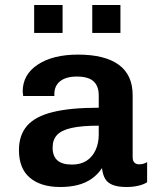

<svg xmlns="http://www.w3.org/2000/svg" viewBox="-20 -740 640 770"><path d="M222 10Q144 10 100 -27Q56 -64 56 -138Q56 -198 88.5 -235.5Q121 -273 191.5 -290.5Q262 -308 376 -308V-357Q376 -395 355 -414Q334 -433 288 -433Q245 -433 221.5 -414.5Q198 -396 198 -363V-355H73Q72 -365 71.5 -368.5Q71 -372 71 -372Q71 -372 71 -371.5Q71 -371 71 -373Q71 -441 131.5 -481Q192 -521 293 -521Q400 -521 456 -480.5Q512 -440 512 -358V-110Q512 -95 519 -88Q526 -81 538 -81Q556 -81 570 -90V-9Q556 0 534 5Q512 10 488 10Q454 10 433 2Q412 -6 402 -22.5Q392 -39 389 -66Q372 -40 347.5 -23Q323 -6 291.5 2Q260 10 222 10ZM269 -80Q304 -80 327.5 -95.5Q351 -111 363.5 -138.5Q376 -166 376 -200V-236Q308 -236 267.5 -227Q227 -218 209 -199Q191 -180 191 -148Q191 -114 210 -97Q229 -80 269 -80ZM117 -608V-720H231V-608ZM350 -608V-720H463V-608Z"/></svg>

Font: Chivo Mono SemiBold
Style: Regular
Weight: 600
Monospace: yes
Designer: Hector Gatti
Foundry: Omnibus-Type
Version: Version 1.008